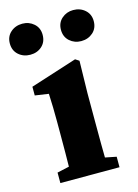

<svg xmlns="http://www.w3.org/2000/svg" viewBox="-135 -770 596 831"><g transform="rotate(-15 163.0 -354.5)"><path d="M122 -640Q122 -608 101 -589Q80 -570 49 -570Q18 -570 -3.5 -589Q-25 -608 -25 -640Q-25 -671 -3.5 -690Q18 -709 49 -709Q79 -709 100.5 -690Q122 -671 122 -640ZM244 -345V-210Q244 -106 245 -57L295 -47V0H30V-47L84 -59Q85 -107 85 -210V-260Q85 -326 82 -386L21 -395V-434L230 -501L247 -490ZM277 -709Q308 -709 329.5 -690Q351 -671 351 -640Q351 -608 329.5 -589Q308 -570 277 -570Q247 -570 225.5 -589Q204 -608 204 -640Q204 -671 225.5 -690Q247 -709 277 -709Z"/></g></svg>

Font: TypoPRO Source Serif Pro
Style: Bold
Weight: 700
Designer: Frank Grießhammer
Foundry: Adobe Systems Incorporated
Version: Version 1.017;PS 1.0;hotconv 1.0.79;makeotf.lib2.5.61930